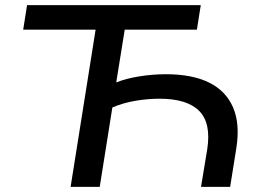

<svg xmlns="http://www.w3.org/2000/svg" viewBox="-20 -725 1015 745"><path d="M254 0 351 -610H70L85 -705H759L744 -610H464L431 -405Q467 -420 519.5 -428.5Q572 -437 624 -437Q725 -437 790.5 -405Q856 -373 884 -309Q912 -245 897 -150L873 0H760L784 -145Q800 -247 753 -294.5Q706 -342 599 -342Q554 -342 506 -334Q458 -326 416 -308L367 0Z"/></svg>

Font: Nunito Sans 10pt SemiExpanded SemiBold
Style: Italic
Weight: 600
Width: 6
Italic angle: -9°
Designer: Vernon Adams
Foundry: Vernon Adams
Version: Version 3.101;gftools[0.9.27]